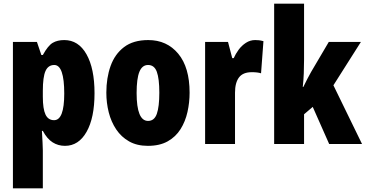

<svg xmlns="http://www.w3.org/2000/svg" viewBox="-20 -780 1981 1040"><path d="M328 -563Q405 -563 448.5 -486Q492 -409 492 -275Q492 -142 449 -66Q406 10 332 10Q295 10 265 -9Q235 -28 212 -71H207Q209 -34 210.5 -7.5Q212 19 212 35V240H50V-553H180L204 -482H212Q240 -533 265.5 -548Q291 -563 328 -563ZM274 -428Q241 -428 226.5 -395.5Q212 -363 212 -288V-256Q212 -190 226.5 -159.5Q241 -129 273 -129Q328 -129 328 -273Q328 -428 274 -428Z M1007 -278Q1007 -225 995.5 -173.5Q984 -122 958 -80.5Q932 -39 888.5 -14.5Q845 10 781 10Q722 10 679.5 -14Q637 -38 609.5 -79Q582 -120 569 -171.5Q556 -223 556 -278Q556 -358 579 -422.5Q602 -487 652 -525Q702 -563 783 -563Q884 -563 945.5 -489Q1007 -415 1007 -278ZM720 -276Q720 -125 782 -125Q816 -125 829.5 -163.5Q843 -202 843 -278Q843 -354 829.5 -391Q816 -428 782 -428Q750 -428 735 -391Q720 -354 720 -276Z M1362 -563Q1372 -563 1382 -562Q1392 -561 1407 -557L1394 -383Q1375 -389 1344 -389Q1296 -389 1274.5 -360.5Q1253 -332 1253 -278V0H1091V-553H1215L1238 -465H1246Q1256 -488 1272.5 -510.5Q1289 -533 1312 -548Q1335 -563 1362 -563Z M1627 -458Q1627 -420 1625.5 -382.5Q1624 -345 1620 -309H1623Q1634 -332 1645 -353Q1656 -374 1665 -390L1761 -553H1935L1786 -318L1941 0H1763L1674 -201L1627 -161V0H1465V-760H1627Z"/></svg>

Font: Noto Sans ExtraCondensed Black
Style: Regular
Weight: 900
Width: 2
Designer: Monotype Design Team
Foundry: Monotype Imaging Inc.
Version: Version 2.013; ttfautohint (v1.8.4.7-5d5b)